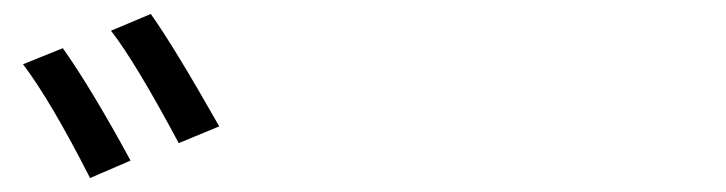

<svg xmlns="http://www.w3.org/2000/svg" viewBox="-20 -860 1040 275"><path d="M70 -791Q111 -733 167 -630L109 -605Q53 -715 13 -768ZM196 -840Q230 -792 294 -679L236 -655Q174 -771 139 -816Z"/></svg>

Font: Noto Sans SC
Style: Regular
Weight: 400
Designer: Ryoko NISHIZUKA  (kana, bopomofo & ideographs); Paul D. Hunt (Latin, Greek & Cyrillic); Sandoll Communications , Soo-you
Foundry: Adobe
Version: Version 2.002;hotconv 1.0.116;makeotfexe 2.5.65601